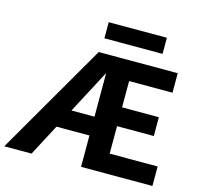

<svg xmlns="http://www.w3.org/2000/svg" viewBox="-130 -966 1148 1094"><g transform="rotate(15 444.0 -418.5)"><path d="M-13 0 368 -658H495L148 0ZM197 -185 234 -296H501V-185ZM533 -277V-388H795V-277ZM440 0V-658H834V-543H578V-115H861V0ZM379 -742V-837H722V-742Z"/></g></svg>

Font: Ysabeau Infant ExtraBold
Style: Regular
Weight: 800
Designer: Christian Thalmann (Catharsis Fonts)
Version: Version 2.001;gftools[0.9.30]; featfreeze: ss01,ss02,lnum